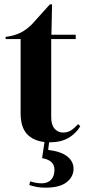

<svg xmlns="http://www.w3.org/2000/svg" viewBox="-20 -641 396 885"><path d="M210 15Q146 15 110.5 -17Q75 -49 75 -119V-461H6V-471L30 -475Q61 -482 83.5 -495Q106 -508 128 -530L210 -621H220L217 -481H329V-461H216V-101Q216 -66 231.5 -48Q247 -30 271 -30Q292 -30 308 -40.5Q324 -51 340 -69L350 -59Q330 -25 295 -5Q260 15 210 15ZM174 88 187 1H208L202 50Q261 57 290 80Q319 103 319 137Q319 174 287 199Q255 224 190 224Q166 224 148.5 220.5Q131 217 115 212L119 195Q148 204 172 204Q200 204 215.5 187.5Q231 171 231 142Q231 118 215.5 105Q200 92 174 88Z"/></svg>

Font: DM Serif Display
Style: Regular
Weight: 400
Designer: Colophon Foundry, Frank Grießhammer
Foundry: Colophon Foundry
Version: Version 5.200; ttfautohint (v1.8.3)